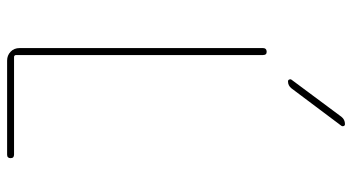

<svg xmlns="http://www.w3.org/2000/svg" viewBox="-245 -745 990 540"><g transform="rotate(90 250.0 -475.0)"><path d="M209 -790Q205.1 -790 203.6 -793.5Q202.1 -796.9 204.1 -799.8L308.6 -940.4Q316.4 -950.2 329.1 -950.2Q333 -950.2 334.5 -946.8Q335.9 -943.4 334 -940.4L228.5 -799.8Q220.7 -790 209 -790ZM150.4 0Q135.7 0 125.5 -9.8Q115.2 -19.5 115.2 -35.2V-719.7Q115.2 -729.5 125 -730Q134.8 -730.5 134.8 -719.7V-25.4Q134.8 -20.5 139.6 -19.5H415Q424.8 -19.5 424.8 -9.8Q424.8 0 415 0Z"/></g></svg>

Font: Rounded-X Mgen+ 1m thin
Style: Regular
Weight: 100
Designer: [Source Han Sans]
Ryoko NISHIZUKA  (kana & ideographs); Paul D. Hunt (Latin, Greek & Cyrillic); Wenlong ZHANG  (bopomofo
Version: Version 1.059.20150602